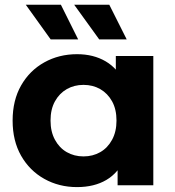

<svg xmlns="http://www.w3.org/2000/svg" viewBox="-20 -771 730 799"><path d="M300.7 7.6Q225.5 7.6 164.4 -26.6Q103.3 -60.8 67.9 -122.8Q32.5 -184.8 32.5 -269.2Q32.5 -353.6 67.9 -415.5Q103.3 -477.5 164.4 -511.5Q225.5 -545.5 300.7 -545.5Q369.1 -545.5 419.9 -515.6Q470.7 -485.7 499.1 -424.8Q527.4 -363.8 527.4 -269.2Q527.4 -174.8 500.3 -113.3Q473.1 -51.8 422.5 -22.1Q371.9 7.6 300.7 7.6ZM327.5 -120.1Q366.4 -120.1 397.3 -137.9Q428.1 -155.6 446.5 -189.5Q464.8 -223.3 464.8 -269.2Q464.8 -316 446.5 -349.2Q428.1 -382.3 397.3 -400.1Q366.4 -417.8 327.5 -417.8Q288.7 -417.8 257.8 -400.1Q226.9 -382.3 208.6 -349.2Q190.3 -316 190.3 -269.2Q190.3 -223.3 208.6 -189.5Q226.9 -155.6 257.8 -137.9Q288.7 -120.1 327.5 -120.1ZM469.4 0V-110.2L472 -269.8L462 -429.3V-537.9H618V0ZM392.9 -607 288.7 -751.3H434.8L507.3 -607ZM190.9 -607 87.3 -751.3H233.4L305.3 -607Z"/></svg>

Font: Montserrat Alternates Thin
Style: Regular
Weight: 100
Designer: Julieta Ulanovsky
Foundry: Julieta Ulanovsky
Version: Version 9.000